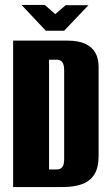

<svg xmlns="http://www.w3.org/2000/svg" viewBox="-20 -755 445 775"><path d="M33 0V-591H253Q296 -591 323.5 -578.5Q351 -566 364.5 -542.5Q378 -519 378 -486V-126Q378 -78 360.5 -50.5Q343 -23 310.5 -11.5Q278 0 233 0ZM178 -71H210Q223 -71 231 -80Q239 -89 239 -113V-471Q239 -495 231 -504.5Q223 -514 210 -514H178ZM165 -631 67 -735H161L203 -698L245 -734H337L239 -631Z"/></svg>

Font: Alumni Sans ExtraBold
Style: Regular
Weight: 800
Designer: Robert E. Leuschke
Foundry: Robert E. Leuschke
Version: Version 1.018